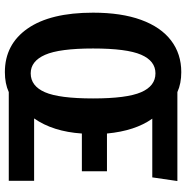

<svg xmlns="http://www.w3.org/2000/svg" viewBox="-8 -740 764 788"><g transform="rotate(90 374.0 -346.0)"><path d="M466 -104H722V0H358Q323 16 276 16Q162 16 97 -77.5Q32 -171 32 -346Q32 -462 61.5 -543Q91 -624 146 -666Q201 -708 276 -708Q323 -708 358 -692H723L708 -589H467Q517 -519 528 -403H683V-300H528Q520 -181 466 -104ZM384 -346Q384 -484 358.5 -543Q333 -602 281 -602Q230 -602 204.5 -543Q179 -484 179 -346Q179 -208 205 -149Q231 -90 281 -90Q333 -90 358.5 -148.5Q384 -207 384 -346Z"/></g></svg>

Font: Fira Sans Extra Condensed SemiBold
Style: Regular
Weight: 600
Width: 1
Designer: Carrois Corporate & Edenspiekermann AG
Foundry: Carrois Corporate GbR & Edenspiekermann AG
Version: Version 4.203